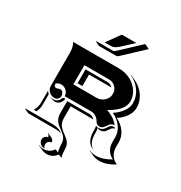

<svg xmlns="http://www.w3.org/2000/svg" viewBox="-190 -800 1037 1100"><g transform="rotate(30 328.0 -250.0)"><path d="M39.1 0 46.4 -2H223.1Q242.4 -2 259.8 3.8Q277.1 9.5 290 20L284.4 18.3Q269.3 14.2 253.2 14.2L69.1 13.9ZM86.2 -19.5Q102.5 -44.9 102.5 -78.1V-154.8Q108.2 -146.2 116.2 -140.1V-71.3Q116.2 -42.2 104.2 -19.5ZM87.4 -468.8H390.6Q432.4 -468.8 467.3 -450.7Q502.2 -432.6 522.1 -402.3Q542 -372.1 542 -336.9Q542 -325.2 538.1 -313.6Q534.2 -302 528.4 -292.8Q522.7 -283.7 513.7 -274.4Q504.6 -265.1 497.2 -258.9Q489.7 -252.7 479.6 -245.8Q469.5 -239 464.1 -235.8Q458.7 -232.7 451.4 -228.5Q458.7 -226.1 466.8 -222.5Q474.9 -219 487.2 -212.4Q499.5 -205.8 511.6 -195.7Q523.7 -185.5 532.5 -173.8Q523.4 -173.8 516.7 -171.1Q510 -168.5 505.7 -164.1Q501.5 -159.7 497.9 -154.3Q494.4 -148.9 490.7 -143.7Q487.1 -138.4 482.8 -134Q478.5 -129.6 471.8 -126.8Q465.1 -124 456.1 -124Q450.2 -124 443 -128.8Q435.8 -133.5 432.1 -140.4Q422.9 -156.7 408.4 -166.3Q394 -175.8 376 -175.8H210Q203.9 -175.8 201.2 -173.8Q201.2 -194.3 186.5 -209.1Q171.9 -223.9 151.4 -223.9Q133.3 -223.9 119.4 -212.2Q119.4 -191.4 134.5 -191.2Q139.6 -191.2 147.3 -194.2Q155 -197.3 160.2 -197.3Q171.6 -197.3 178.1 -187.3Q184.6 -177.2 184.6 -166.3Q184.6 -154.1 175.7 -145.5Q166.7 -137 154.3 -137Q132.8 -137 117.7 -151.6Q102.5 -166.3 102.5 -187.5V-410.2Q102.5 -441.9 87.4 -468.8ZM127.7 -132.8V-133.1Q140.1 -127.2 154.3 -127.2Q168 -127.2 178.7 -135.3Q189.5 -143.3 192.9 -156Q193.8 -158.7 199.1 -162.4Q204.3 -166 210 -166V-151.4Q207.5 -151.4 207 -149.4Q203.4 -136.7 192.5 -128.4Q181.6 -120.1 168 -120.1Q154.8 -120.1 141.8 -126.2ZM197.3 -537.1 204.3 -539.1H311.5Q316.9 -539.1 326.9 -548.3L448.2 -662.1L453.1 -664.1L483.2 -649.9L358.2 -532.7Q347.7 -522.9 341.6 -522.9H227.3ZM209.7 105.5Q209.7 94.5 217.2 85.8Q224.6 77.1 236.3 76.2Q235.8 69.3 232.1 63.8Q228.3 58.3 222.2 55.7L223.6 54.2L253.9 68.4Q260.7 71.5 264.6 77.9Q268.6 84.2 268.6 92Q257.3 92 249.5 100.1Q241.7 108.2 241.7 119.6Q241.7 130.6 249 139.6L249.3 141.6Q232.9 141.6 221.3 131Q209.7 120.4 209.7 105.5ZM210 -258.8H363.3Q391.6 -258.8 412.6 -277.8Q433.6 -296.9 433.6 -325.2Q433.6 -350.1 416.3 -367.9Q398.9 -385.7 374 -385.7H210ZM213.6 142.1 213.9 140.1Q229.2 147.5 248 147.5Q265.9 147.5 281.6 138.8Q297.4 130.1 307.6 115Q312.3 115 318.8 118.7Q325.4 122.3 328.6 123.3Q325.4 112.8 323.4 95.8Q321.3 78.9 321.3 69.3Q321.3 54.7 316.2 43Q311 31.2 302.7 23.1Q294.4 14.9 284.4 7.4Q274.4 0 264.4 -7.8Q254.4 -15.6 246.1 -24.8Q237.8 -33.9 232.7 -47.5Q227.5 -61 227.5 -78.1V-158.2H376Q395 -158.2 409.4 -141.8Q406.7 -142.1 404.1 -142.1L259.5 -142.3V-64Q259.5 -47.4 264.8 -33.9Q270 -20.5 278.3 -11.5Q286.6 -2.4 296.6 5.4Q306.6 13.2 316.7 20.6Q326.7 28.1 335 36.4Q343.3 44.7 348.5 56.6Q353.8 68.6 353.8 83.3Q353.8 94.7 355.8 112.3Q357.9 129.9 361.6 139.6Q347.7 135 338.9 130.9Q328.4 146 312.3 154.8Q296.1 163.6 277.6 163.6Q259.3 163.6 243.7 156.2ZM227.5 -276.4V-368.2H374Q383.8 -368.2 392.5 -363.8Q401.1 -359.4 407 -351.8L404.1 -352.3L259.8 -352.5V-276.4ZM245.1 -556.6 307.1 -643.3Q307.9 -644.5 309.8 -644.5H403.8L342.3 -587.2Q326.4 -572.3 313.5 -564.5Q300.5 -556.6 285.6 -556.6ZM440.9 -118.7Q448.7 -114.3 456.1 -114.3Q466.3 -114.3 474.1 -117.1Q481.9 -119.9 486.8 -124.3Q491.7 -128.7 495.6 -133.9Q499.5 -139.2 502.8 -144.5Q506.1 -149.9 509.9 -154.3Q513.7 -158.7 519.4 -161.4Q525.1 -164.1 532.5 -164.1H539.1Q540.8 -160.9 542.5 -157.2Q535.2 -156.5 529.5 -152.3Q523.9 -148.2 520.6 -142.7Q517.3 -137.2 512.9 -131Q508.5 -124.8 503.9 -119.5Q499.3 -114.3 490.7 -110.8Q482.2 -107.4 470.7 -107.4Q462.9 -107.4 455.1 -112.1Q458.5 -99.4 458.5 -86.2V-76.4Q458.5 -14.4 496.1 8.3Q485.4 4.6 476.7 -1.8Q468 -8.3 460.4 -18.8Q452.9 -29.3 448.6 -45.8Q444.3 -62.3 444.3 -83V-92.8Q444.3 -106 440.9 -118.7ZM468.5 -469.5 470 -470.9 500.2 -457Q541.7 -437.7 566.7 -401.7Q591.6 -365.7 591.6 -323Q591.6 -293.7 572.4 -265.4Q553.2 -237.1 521.5 -216.8Q557.9 -199.2 579.6 -168.7Q601.3 -138.2 601.3 -102.1V-68.8Q601.3 -42 614.3 -20.6Q627.2 0.7 649.9 11.5L656 13.9Q602.5 46.9 556.9 46.9Q532.2 46.9 511.7 37.4L481.4 23.2L481 20.8Q501.7 31 526.9 31Q570.6 31 621.6 0.2Q597.2 -10.3 583.3 -32.3Q569.3 -54.4 569.3 -83V-116.2Q569.3 -152.6 547.5 -182.5Q525.6 -212.4 487.3 -230.7Q519.3 -251.2 539.4 -278.9Q559.6 -306.6 559.6 -336.9Q559.6 -379.4 534.7 -414.9Q509.8 -450.4 468.5 -469.5Z"/></g></svg>

Font: AgreloyS1
Style: Medium
Weight: 400
Designer: gluk
Foundry: gluk
Version: Version 0.27